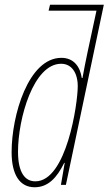

<svg xmlns="http://www.w3.org/2000/svg" viewBox="-20 -780 458 810"><path d="M126 10C183 10 220 -30 251 -93H253L237 0H258L418 -760H191L185 -735H387L349 -558C341 -522 334 -483 328 -451H325C318 -499 291 -536 239 -536C100 -536 29 -294 29 -138C29 -42 64 10 126 10ZM129 -15C86 -15 56 -51 56 -140C56 -280 121 -511 238 -511C282 -511 308 -473 308 -416C308 -344 261 -15 129 -15Z"/></svg>

Font: Noto Sans ExtraCondensed Thin
Style: Italic
Weight: 100
Width: 2
Italic angle: -12°
Designer: Monotype Design Team
Foundry: Monotype Imaging Inc.
Version: Version 2.013